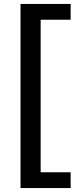

<svg xmlns="http://www.w3.org/2000/svg" viewBox="-20 -731 420 973"><path d="M84 222V-711H186V222ZM84 222V142H338V222ZM84 -631V-711H338V-631Z"/></svg>

Font: Ysabeau
Style: Bold
Weight: 700
Designer: Christian Thalmann (Catharsis Fonts)
Version: Version 2.000;gftools[0.9.27.dev2+g8671c4b]